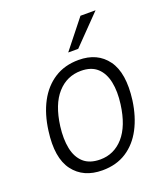

<svg xmlns="http://www.w3.org/2000/svg" viewBox="-135 -817 800 921"><g transform="rotate(-20 265.0 -356.5)"><path d="M230 10Q133 10 82.8 -56.8Q32.5 -123.5 50.5 -256.5Q61 -338 93.2 -398.8Q125.5 -459.5 178 -493.2Q230.5 -527 302 -527Q398 -527 447.2 -459.2Q496.5 -391.5 479 -256.5Q468 -177 436.5 -117Q405 -57 353.2 -23.5Q301.5 10 230 10ZM238 -42.5Q308.5 -42.5 356.8 -97.2Q405 -152 419 -258Q427.5 -321 417.5 -369.8Q407.5 -418.5 377.5 -446.2Q347.5 -474 294.5 -474Q222.5 -474 173.8 -419.5Q125 -365 111 -258Q103 -195 112.8 -146.5Q122.5 -98 153.2 -70.2Q184 -42.5 238 -42.5ZM383.5 -723H460.5L319 -577.5H268Z"/></g></svg>

Font: Public Sans ExtraLight
Style: Italic
Weight: 200
Italic angle: -8°
Designer: The Public Sans project authors (U.S. Web Design System). Libre Franklin designed by Pablo Impallari and Rodrigo Fuenzal
Version: Version 1.007; ttfautohint (v1.8.1) -l 8 -r 50 -G 200 -x 14 